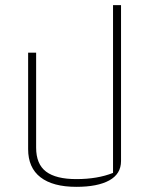

<svg xmlns="http://www.w3.org/2000/svg" viewBox="-20 -714 579 744"><path d="M89 -136V-510H120V-142Q120 -78 158.5 -49Q197 -20 276 -20Q358 -20 418 -44V-694H449V-90Q449 -40 403.5 -15Q358 10 276 10Q185 10 137 -27Q89 -64 89 -136Z"/></svg>

Font: Athiti ExtraLight
Style: Regular
Weight: 275
Designer: CadsonDemak Team
Foundry: CadsonDemak
Version: Version 1.033